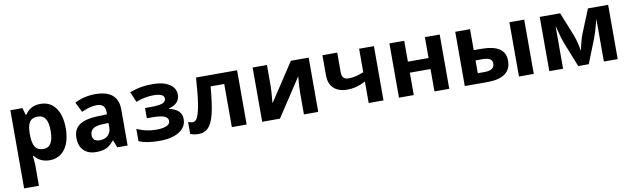

<svg xmlns="http://www.w3.org/2000/svg" viewBox="-46 -1110 6260 1902"><g transform="rotate(-10 3084.5 -158.5)"><path d="M377.9 9.8C420.4 9.8 457.5 -1.5 489.3 -23.9C552.2 -68.8 587.9 -157.2 587.9 -273.9C587.9 -362.3 569.8 -431.6 533.2 -481.4C496.6 -531.2 446.3 -556.2 381.8 -556.2C313.5 -556.2 261.7 -529.3 227.1 -475.1H220.2L199.2 -545.9H78.1V240.2H227.1V19C227.1 11.7 224.6 -14.6 219.2 -60.1H227.1C263.7 -13.7 314 9.8 377.9 9.8ZM334 -437C404.3 -437 436 -383.3 436 -275.9C436 -166 402.8 -110.8 335.9 -110.8C260.3 -110.8 227.1 -157.7 227.1 -274.9V-291C228.5 -395 260.3 -437 334 -437Z M1161.6 0V-363.8C1161.6 -494.1 1081.1 -557.1 934.6 -557.1C857.9 -557.1 788.6 -540.5 725.6 -507.8L774.9 -407.2C834 -433.6 885.3 -446.8 928.7 -446.8C985.4 -446.8 1013.7 -418.9 1013.7 -363.8V-339.8L918.9 -336.9C755.4 -331.1 674.8 -278.8 674.8 -163.1C674.8 -107.9 689.9 -64.9 720.2 -35.2C750 -5.4 791.5 9.8 843.8 9.8C886.2 9.8 920.9 3.9 947.8 -8.8C974.1 -21 1000 -42.5 1024.9 -74.2H1028.8L1057.6 0ZM1013.7 -208C1013.7 -175.3 1003.4 -148.9 982.9 -128.9C961.9 -108.9 934.6 -99.1 899.9 -99.1C851.6 -99.1 827.6 -120.1 827.6 -162.1C827.6 -220.7 869.6 -248.5 956.1 -251L1013.7 -252.9Z M1396 -335.9V-232.9H1453.6C1559.1 -232.9 1608.9 -212.4 1608.9 -168C1608.9 -127.4 1561 -105 1463.9 -105C1401.4 -105 1331.1 -121.1 1274.9 -147V-23.9C1323.7 -1.5 1393.6 9.8 1484.9 9.8C1540 9.8 1587.9 2.9 1628.4 -11.2C1710 -39.1 1753.9 -92.8 1753.9 -159.2C1753.9 -225.1 1719.2 -264.2 1629.9 -286.1V-291C1702.6 -309.6 1738.8 -349.6 1738.8 -411.1C1738.8 -455.6 1718.3 -491.2 1677.2 -517.1C1636.2 -543 1581.5 -556.2 1513.7 -556.2C1468.8 -556.2 1428.2 -553.2 1391.6 -546.9C1355 -540.5 1317.4 -529.8 1278.8 -515.1L1322.8 -411.1C1348.6 -421.9 1377.9 -430.2 1409.7 -436.5C1441.4 -442.9 1469.7 -445.8 1494.6 -445.8C1574.2 -445.8 1606 -428.2 1606 -393.1C1606 -373 1594.2 -358.9 1570.8 -349.6C1546.9 -340.3 1506.8 -335.9 1450.7 -335.9Z M2358.9 -545.9H1945.8C1938.5 -437 1930.2 -351.1 1920.4 -289.1C1910.2 -226.6 1898.9 -182.1 1886.7 -155.3C1874 -128.4 1858.4 -115.2 1839.8 -115.2C1823.7 -115.2 1808.1 -118.7 1792 -125V-5.9C1814 4.4 1842.3 9.8 1877 9.8C1917.5 9.8 1950.2 -3.9 1975.1 -30.8C2000 -57.6 2019.5 -101.1 2034.7 -161.1C2049.8 -221.2 2062.5 -312 2072.8 -434.1H2210V0H2358.9Z M2515.1 -545.9V0H2693.8L2944.8 -381.8C2938.5 -311 2935.1 -256.3 2935.1 -217.8V0H3079.1V-545.9H2899.9L2647.9 -163.1C2655.3 -251.5 2659.2 -307.1 2659.2 -330.1V-545.9Z M3217.3 -545.9V-342.8C3217.3 -230 3285.2 -167 3404.3 -167C3459.5 -167 3517.6 -180.2 3586.4 -216.8V0H3735.4V-545.9H3586.4V-310.1C3536.1 -289.1 3489.3 -274.9 3432.1 -274.9C3388.2 -274.9 3366.2 -298.8 3366.2 -346.2V-545.9Z M3891.1 -545.9V0H4040V-225.1H4248V0H4397V-545.9H4248V-335.9H4040V-545.9Z M4702.1 -545.9H4553.2V0H4779.3C4939 0 5019 -58.6 5019 -173.8C5019 -281.7 4940.4 -335 4773.9 -335H4702.1ZM5247.1 -545.9H5098.1V0H5247.1ZM4870.1 -171.9C4870.1 -126 4836.9 -103 4771 -103H4702.1V-231.9H4769C4835.9 -231.9 4870.1 -214.4 4870.1 -171.9Z M6091.3 -545.9H5888.2C5830.6 -404.8 5798.3 -325.2 5791 -307.1C5783.7 -289.1 5777.3 -269.5 5771.5 -248.5C5765.1 -227.1 5756.8 -191.9 5746.1 -143.1C5743.2 -166 5737.8 -193.8 5729.5 -226.6C5721.2 -259.3 5711.9 -288.1 5702.1 -313L5608.4 -545.9H5403.3V0H5542V-430.2L5551.3 -397C5567.4 -332 5582 -281.7 5596.2 -246.1L5694.3 0H5800.3L5897 -244.1C5911.1 -279.3 5926.8 -331.1 5944.3 -399.9L5952.1 -430.2V0H6091.3Z"/></g></svg>

Font: Noto Reveo Sans
Style: Bold
Weight: 700
Designer: Monotype Design team
Foundry: Monotype Imaging Inc.
Version: Version 1.04